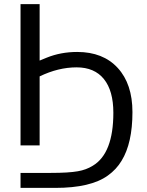

<svg xmlns="http://www.w3.org/2000/svg" viewBox="-20 -708 714 935"><path d="M80 207V134H228Q314 134 359 126Q400 119 432 99Q532 39 532 -159Q532 -266 486 -323Q440 -380 353 -380Q264 -380 173 -336V0H80V-688H173V-413L207 -427Q276 -455 356 -455Q482 -455 553.5 -377Q625 -299 625 -162Q625 -11 572 75Q547 117 505 147Q422 207 249 207Z"/></svg>

Font: Libra Sans
Style: Regular
Weight: 400
Foundry: Context Ltd
Version: Version 1.002